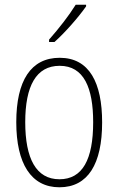

<svg xmlns="http://www.w3.org/2000/svg" viewBox="-20 -784 502 814"><path d="M345 -757V-764H301C271 -716 231 -665 188 -616V-606H211C254 -644 313 -711 345 -757ZM413 -265C413 -433 359 -539 233 -539C111 -539 49 -442 49 -266C49 -90 112 10 232 10C353 10 413 -89 413 -265ZM87 -266C87 -419 133 -505 233 -505C336 -505 375 -411 375 -266C375 -108 330 -24 232 -24C133 -24 87 -112 87 -266Z"/></svg>

Font: Noto Sans Tamil Condensed ExtraLight
Style: Regular
Weight: 200
Width: 3
Designer: Jelle Bosma - Monotype Design Team
Foundry: Monotype Imaging Inc.
Version: Version 2.004